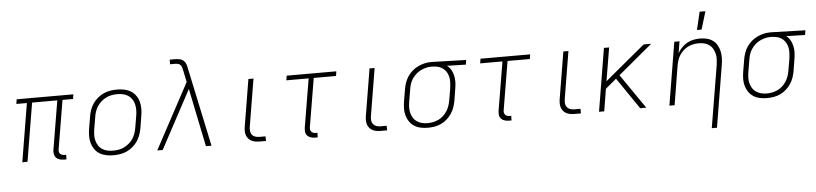

<svg xmlns="http://www.w3.org/2000/svg" viewBox="-51 -1056 6709 1579"><g transform="rotate(-5 3303.5 -266.5)"><path d="M461 8H440Q422 8 404.5 3Q387 -2 375.5 -14.5Q364 -27 361 -45Q358 -63 361 -81L428 -482H220L140 0H97L177 -482H90L96 -520H564L558 -482H471L404 -81Q402 -71 403.5 -61Q405 -51 411.5 -44Q418 -37 427.5 -33.5Q437 -30 447 -30H462Z M849 8Q819 8 789.5 2Q760 -4 736 -18.5Q712 -33 695.5 -56Q679 -79 671 -107Q663 -135 663 -165Q663 -195 668 -226L685 -326Q689 -353 698.5 -380Q708 -407 724.5 -431.5Q741 -456 764.5 -475.5Q788 -495 814.5 -507Q841 -519 869 -523.5Q897 -528 924 -528Q954 -528 983.5 -522Q1013 -516 1037 -501.5Q1061 -487 1078 -464Q1095 -441 1102.5 -413Q1110 -385 1110.5 -355Q1111 -325 1105 -294L1089 -194Q1084 -167 1074.5 -140Q1065 -113 1048.5 -88.5Q1032 -64 1009 -44.5Q986 -25 959.5 -13Q933 -1 904.5 3.5Q876 8 849 8ZM850 -30Q872 -30 895.5 -34Q919 -38 940.5 -48.5Q962 -59 981.5 -75.5Q1001 -92 1014.5 -112.5Q1028 -133 1035.5 -155.5Q1043 -178 1047 -201L1064 -301Q1068 -325 1068 -349Q1068 -373 1062.5 -395Q1057 -417 1044.5 -436Q1032 -455 1013 -467.5Q994 -480 971.5 -485Q949 -490 924 -490Q902 -490 878.5 -486Q855 -482 833 -471.5Q811 -461 792 -444.5Q773 -428 759.5 -407.5Q746 -387 738 -364.5Q730 -342 727 -319L710 -219Q706 -195 705.5 -171Q705 -147 711 -125Q717 -103 729 -84Q741 -65 760 -52.5Q779 -40 802 -35Q825 -30 850 -30Z M1211 0 1501 -540 1481 -637V-638L1480 -639Q1478 -651 1475 -662Q1472 -673 1464.5 -681.5Q1457 -690 1445.5 -693.5Q1434 -697 1421 -697H1378V-735H1421Q1441 -735 1460.5 -731Q1480 -727 1493.5 -714Q1507 -701 1513 -682.5Q1519 -664 1522 -645L1659 0H1613L1514 -481L1256 0Z M2056 0Q2038 0 2020.5 -3Q2003 -6 1988 -14Q1973 -22 1962.5 -35Q1952 -48 1947 -64Q1942 -80 1942 -98Q1942 -116 1945 -133L2009 -520H2051L1986 -127Q1983 -110 1985 -92.5Q1987 -75 1996.5 -62.5Q2006 -50 2022 -44Q2038 -38 2056 -38H2108L2109 0Z M2535 8H2514Q2496 8 2479 3Q2462 -2 2450 -14.5Q2438 -27 2435.5 -45Q2433 -63 2436 -81L2503 -482H2319L2325 -520H2735L2729 -482H2545L2478 -81Q2476 -71 2478 -61Q2480 -51 2486 -44Q2492 -37 2501.5 -33.5Q2511 -30 2521 -30H2536Z M3056 0Q3038 0 3020.5 -3Q3003 -6 2988 -14Q2973 -22 2962.5 -35Q2952 -48 2947 -64Q2942 -80 2942 -98Q2942 -116 2945 -133L3009 -520H3051L2986 -127Q2983 -110 2985 -92.5Q2987 -75 2996.5 -62.5Q3006 -50 3022 -44Q3038 -38 3056 -38H3108L3109 0Z M3445 8Q3415 8 3386 2Q3357 -4 3333.5 -19Q3310 -34 3294 -57Q3278 -80 3270 -108Q3262 -136 3262.5 -165.5Q3263 -195 3268 -226L3285 -326Q3289 -352 3298.5 -378.5Q3308 -405 3323.5 -428.5Q3339 -452 3361 -471Q3383 -490 3408.5 -502.5Q3434 -515 3461 -521.5Q3488 -528 3514 -528H3531L3807 -520L3801 -482L3645 -486Q3666 -471 3678.5 -449Q3691 -427 3697 -401.5Q3703 -376 3702.5 -349Q3702 -322 3697 -294L3681 -194Q3676 -167 3667 -140.5Q3658 -114 3641.5 -89.5Q3625 -65 3603 -45.5Q3581 -26 3554.5 -13.5Q3528 -1 3500 3.5Q3472 8 3445 8ZM3446 -30Q3468 -30 3491 -34.5Q3514 -39 3536 -49.5Q3558 -60 3576 -76.5Q3594 -93 3607 -113.5Q3620 -134 3627.5 -156Q3635 -178 3639 -201L3656 -301Q3659 -323 3660 -345.5Q3661 -368 3657 -389Q3653 -410 3643 -428.5Q3633 -447 3617 -460.5Q3601 -474 3581 -481Q3561 -488 3538 -489L3525 -490H3513Q3491 -490 3469 -484Q3447 -478 3426 -467.5Q3405 -457 3387.5 -440.5Q3370 -424 3357 -404.5Q3344 -385 3337 -363Q3330 -341 3327 -319L3310 -219Q3306 -195 3305.5 -171.5Q3305 -148 3310.5 -126Q3316 -104 3328 -85Q3340 -66 3358.5 -53.5Q3377 -41 3399.5 -35.5Q3422 -30 3446 -30Z M4135 8H4114Q4096 8 4079 3Q4062 -2 4050 -14.5Q4038 -27 4035.5 -45Q4033 -63 4036 -81L4103 -482H3919L3925 -520H4335L4329 -482H4145L4078 -81Q4076 -71 4078 -61Q4080 -51 4086 -44Q4092 -37 4101.5 -33.5Q4111 -30 4121 -30H4136Z M4656 0Q4638 0 4620.5 -3Q4603 -6 4588 -14Q4573 -22 4562.5 -35Q4552 -48 4547 -64Q4542 -80 4542 -98Q4542 -116 4545 -133L4609 -520H4651L4586 -127Q4583 -110 4585 -92.5Q4587 -75 4596.5 -62.5Q4606 -50 4622 -44Q4638 -38 4656 -38H4708L4709 0Z M5198 0 5021 -259 4931 -184 4901 0H4858L4944 -520H4987L4941 -245L5132 -404L5272 -520H5334L5052 -285L5248 0Z M5770 215 5856 -301Q5859 -324 5860 -347.5Q5861 -371 5855.5 -393Q5850 -415 5839 -434Q5828 -453 5810 -466Q5792 -479 5770 -484.5Q5748 -490 5724 -490Q5702 -490 5680 -486Q5658 -482 5636.5 -471.5Q5615 -461 5597 -444.5Q5579 -428 5566 -408.5Q5553 -389 5546 -367Q5539 -345 5535 -323L5482 0H5439L5525 -520H5568L5552 -423Q5566 -448 5586.5 -469Q5607 -490 5631.5 -503.5Q5656 -517 5683.5 -522.5Q5711 -528 5737 -528Q5766 -528 5793.5 -521.5Q5821 -515 5843 -499Q5865 -483 5878.5 -459Q5892 -435 5898 -408Q5904 -381 5903 -352Q5902 -323 5897 -294L5813 215ZM5719 -600 5754 -748H5802L5757 -600Z M6245 8Q6215 8 6186 2Q6157 -4 6133.5 -19Q6110 -34 6094 -57Q6078 -80 6070 -108Q6062 -136 6062.5 -165.5Q6063 -195 6068 -226L6085 -326Q6089 -352 6098.5 -378.5Q6108 -405 6123.5 -428.5Q6139 -452 6161 -471Q6183 -490 6208.5 -502.5Q6234 -515 6261 -521.5Q6288 -528 6314 -528H6331L6607 -520L6601 -482L6445 -486Q6466 -471 6478.5 -449Q6491 -427 6497 -401.5Q6503 -376 6502.5 -349Q6502 -322 6497 -294L6481 -194Q6476 -167 6467 -140.5Q6458 -114 6441.5 -89.5Q6425 -65 6403 -45.5Q6381 -26 6354.5 -13.5Q6328 -1 6300 3.5Q6272 8 6245 8ZM6246 -30Q6268 -30 6291 -34.5Q6314 -39 6336 -49.5Q6358 -60 6376 -76.5Q6394 -93 6407 -113.5Q6420 -134 6427.5 -156Q6435 -178 6439 -201L6456 -301Q6459 -323 6460 -345.5Q6461 -368 6457 -389Q6453 -410 6443 -428.5Q6433 -447 6417 -460.5Q6401 -474 6381 -481Q6361 -488 6338 -489L6325 -490H6313Q6291 -490 6269 -484Q6247 -478 6226 -467.5Q6205 -457 6187.5 -440.5Q6170 -424 6157 -404.5Q6144 -385 6137 -363Q6130 -341 6127 -319L6110 -219Q6106 -195 6105.5 -171.5Q6105 -148 6110.5 -126Q6116 -104 6128 -85Q6140 -66 6158.5 -53.5Q6177 -41 6199.5 -35.5Q6222 -30 6246 -30Z"/></g></svg>

Font: Iosevka Aile Extralight
Style: Italic
Weight: 200
Italic angle: -9°
Designer: Belleve Invis
Foundry: Belleve Invis
Version: Version 31.1.0; ttfautohint (v1.8.4)